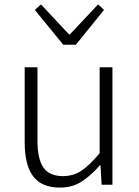

<svg xmlns="http://www.w3.org/2000/svg" viewBox="-20 -838 630 871"><path d="M150 -533V-199Q150 -117 177 -78Q204 -39 266 -39Q313 -39 350 -64Q387 -89 432 -143V-533H490V0H441L436 -88H433Q394 -43 351.5 -15Q309 13 253 13Q169 13 130.5 -38Q92 -89 92 -192V-533ZM166 -818 293 -682H297L425 -818L452 -793L324 -635H267L138 -793Z"/></svg>

Font: Kinto Sans Light
Style: Regular
Weight: 300
Designer: Authors: Ryoko NISHIZUKA  (kana & ideographs); Paul D. Hunt (Latin, Greek & Cyrillic); Wenlong ZHANG  (bopomofo); Sandol
Foundry: Adobe Systems Incorporated, ookami Inc.
Version: Version 0.001